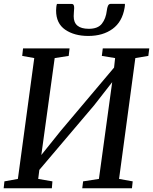

<svg xmlns="http://www.w3.org/2000/svg" viewBox="-20 -1000 814 1020"><path d="M-0.5 0 3.5 -36.5 75 -49.5 162 -691.5 98 -703 102.5 -743H349.5L345 -703L270.5 -691.5L199.5 -176.5L303 -305.5L586 -641L591.5 -691.5L521 -703L526 -743H773L768 -703L699 -691.5L612.5 -49.5L685 -36.5L681 0H417L421.5 -36.5L505.5 -49.5L576 -563.5L480 -440.5L189 -97.5L183 -49.5L258.5 -36.5L255.5 0ZM360.5 -979Q369 -979 371.8 -972.2Q374.5 -965.5 374 -956Q373.5 -946.5 372.5 -934.8Q371.5 -923 371.5 -914Q371 -847 452 -847Q500 -847 521.2 -874Q542.5 -901 547.5 -944Q549 -958.5 553.5 -969Q558 -979.5 568.5 -979.5H643.5Q643.5 -975.5 643.5 -971Q643.5 -966.5 642 -959Q629.5 -884 578 -846.5Q526.5 -809 449 -809Q375 -809 326.5 -842.2Q278 -875.5 278 -944Q278.5 -952.5 279 -961.2Q279.5 -970 282.5 -979Z"/></svg>

Font: Merriweather Text Regular
Style: Italic
Weight: 400
Italic angle: -7.8°
Designer: Eben Sorkin
Foundry: Eben Sorkin
Version: Version 2.100; ttfautohint (v1.7.19-72a1) -l 8 -r 50 -G 200 